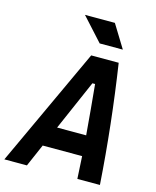

<svg xmlns="http://www.w3.org/2000/svg" viewBox="-163 -995 880 1084"><g transform="rotate(15 277.0 -453.0)"><path d="M-31.7 0H100.1L157.2 -131.3H387.7C390.6 -87.4 393.1 -43.9 395 0H526.9C511.2 -231.4 485.8 -462.4 450.7 -693.8H290ZM209.5 -250.5 337.4 -543.5H353C362.3 -445.8 371.6 -348.1 379.4 -250.5ZM318.8 -771.5H454.1L371.6 -905.8H196.8Z"/></g></svg>

Font: Cascadia Mono NF
Style: Bold Italic
Weight: 700
Italic angle: -10°
Monospace: yes
Designer: Aaron Bell
Foundry: Saja Typeworks
Version: Version 2404.023